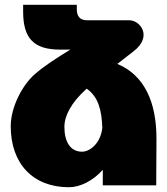

<svg xmlns="http://www.w3.org/2000/svg" viewBox="-20 -777 701 805"><path d="M472 -509C493 -525 515 -543 540 -562C621 -624 568 -692 522 -692H345C313 -692 302 -711 302 -739V-757H77V-728C77 -617 121 -569 232 -569H275C216 -533 166 -501 126 -466C76 -423 25 -330 25 -248C25 -90 119 8 269 8C315 8 369 -18 411 -65V0H635L636 -192C637 -352 583 -463 472 -509ZM324 -141C274 -141 250 -184 250 -245C250 -291 278 -346 341 -403C342 -404 343 -405 344 -405C393 -370 406 -315 409 -242C403 -178 358 -141 324 -141Z"/></svg>

Font: Montserrat arm Black
Style: Regular
Weight: 900
Designer: Julieta Ulanovsky
Foundry: Julieta Ulanovsky
Version: Version 6.000;PS 006.000;hotconv 1.0.88;makeotf.lib2.5.64775